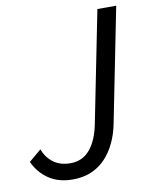

<svg xmlns="http://www.w3.org/2000/svg" viewBox="-80 -714 613 784"><g transform="rotate(-10 227.0 -322.0)"><path d="M159 12Q100 12 59.5 -15.5Q19 -43 -2 -89L49 -132Q63 -96 91 -75.5Q119 -55 161 -55Q211 -55 242 -92Q273 -129 286 -195L378 -656H456L362 -184Q354 -142 337 -106Q320 -70 295 -43.5Q270 -17 236 -2.5Q202 12 159 12Z"/></g></svg>

Font: TypoPRO Source Sans Pro
Style: Italic
Weight: 400
Italic angle: -11°
Designer: Paul D. Hunt
Foundry: Adobe Systems Incorporated
Version: Version 1.075;PS 2.000;hotconv 1.0.86;makeotf.lib2.5.63406